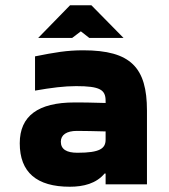

<svg xmlns="http://www.w3.org/2000/svg" viewBox="-20 -700 640 729"><path d="M296 -509C234 -509 188 -501 113 -486V-356C176 -367 224 -373 269 -373C360 -373 381 -359 381 -317V-309C326 -311 284 -311 263 -311C125 -311 55 -260 55 -156C55 -46 119 9 245 9C297 9 345 -3 377 -41H381V0H538V-280C538 -443 477 -509 296 -509ZM125 -556H254L287 -581L319 -556H449L327 -680H246ZM211 -162C211 -188 233 -203 272 -203C298 -203 341 -202 381 -201V-170C381 -136 359 -120 274 -120C233 -120 211 -133 211 -162Z"/></svg>

Font: LT Wave Mono Black
Style: Regular
Weight: 900
Designer: Daniel Lyons
Version: Version 2.5 (Glyphs App)